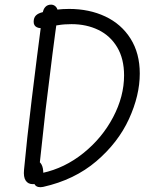

<svg xmlns="http://www.w3.org/2000/svg" viewBox="-20 -762 660 807"><path d="M122 -2Q122 -10.5 125.5 -17Q129 -23.5 137 -28Q145 -32.5 158 -35Q251.5 -55 330.5 -118.5Q409.5 -182 455.5 -269.5Q501.5 -357 501.5 -445Q501.5 -515 472.5 -563.5Q443.5 -612 393.5 -636.2Q343.5 -660.5 280.5 -660.5Q265.5 -660.5 251.2 -659.5Q237 -658.5 223 -656Q210 -654.5 195.8 -651.5Q181.5 -648.5 168.5 -645.5Q148 -641 134.8 -647.5Q121.5 -654 121.5 -670.5Q121.5 -687.5 131 -697Q140.5 -706.5 160 -711Q188 -718 215.5 -721.2Q243 -724.5 270.5 -724.5Q355 -724.5 422.5 -692.8Q490 -661 528.8 -599.5Q567.5 -538 567.5 -453Q567.5 -361 522 -261.8Q476.5 -162.5 384.8 -84.2Q293 -6 161.5 23.5Q149.5 26 140.5 23.8Q131.5 21.5 126.8 14.8Q122 8 122 -2ZM81 -48.5Q92.5 -172.5 113.5 -345.8Q134.5 -519 159 -705Q161.5 -723.5 170.8 -733Q180 -742.5 194.5 -742.5Q203.5 -742.5 210.8 -737.2Q218 -732 221.2 -722.5Q224.5 -713 223 -701Q203.5 -566.5 171.5 -299.5Q159.5 -193.5 145 -57L132.5 -90.5Q147.5 -83.5 154.8 -70Q162 -56.5 162 -33Q162 -20 156.5 -9.8Q151 0.5 141 6.2Q131 12 118 12Q98 12 88 -3Q78 -18 81 -48.5Z"/></svg>

Font: Monaspace Radon Var
Style: Regular
Weight: 400
Designer: Riley Cran and the Lettermatic Team
Version: Version 1.000 (Monaspace Radon Var)